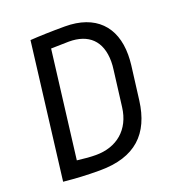

<svg xmlns="http://www.w3.org/2000/svg" viewBox="-125 -770 820 885"><g transform="rotate(-20 285.5 -327.5)"><path d="M196 -593C222 -594 264 -595 284 -595C379 -595 436 -544 436 -442C436 -429 435 -416 433 -402L411 -227C398 -121 325 -61 223 -61C198 -61 170 -63 131 -68ZM38 3C99 9 148 12 215 12C390 12 476 -73 496 -229L517 -395C519 -412 520 -429 520 -445C520 -583 440 -667 290 -667C225 -667 162 -665 120 -662Z"/></g></svg>

Font: Ropa Sans
Style: Italic
Weight: 400
Designer: Botio Nikoltchev
Foundry: Botjo Nikoltchev
Version: Version 1.002